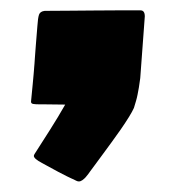

<svg xmlns="http://www.w3.org/2000/svg" viewBox="-20 -187 327 371"><path d="M127 162.1Q121.6 159.2 118.4 158Q115.2 156.7 109.6 153.8Q104 150.9 93 145.3Q82 139.6 61 127.9Q45.4 119.6 45.4 114.3Q45.4 112.8 46.9 110.4Q61 88.4 76.4 64.2Q91.8 40 106 15.1L64.5 14.6H55.7Q48.8 14.6 44.4 13.9Q40 13.2 40 9.8V8.8Q42 -12.2 43.2 -24.2Q44.4 -36.1 44.9 -42.7Q45.4 -49.3 45.7 -52.2Q45.9 -55.2 46.1 -57.6Q46.4 -60.1 46.6 -63.5Q46.9 -66.9 47.4 -75.2Q47.9 -83.5 49.1 -97.9Q50.3 -112.3 52.2 -136.2Q53.2 -152.3 55.4 -158.7Q57.6 -165 66.4 -166Q88.4 -166 112.3 -166.3Q136.2 -166.5 159.9 -166.7Q183.6 -167 206.8 -167Q230 -167 251.5 -167Q259.8 -167 259.8 -155.3L251 -36.1Q249.5 -24.9 248.3 -17.6Q247.1 -10.3 245.8 -4.2Q244.6 2 242.9 7.8Q241.2 13.7 238.8 21.5Q235.8 28.3 229 39.3Q222.2 50.3 213.4 63Q204.6 75.7 195.1 88.6Q185.5 101.6 177.2 113Q168.9 124.5 162.6 132.8Q156.2 141.1 154.3 144Q152.8 146 150.6 149.2Q148.4 152.3 145.5 155.5Q142.6 158.7 139.2 161.1Q135.7 163.6 132.3 163.6Q129.9 163.6 127 162.1Z"/></svg>

Font: Carter One
Style: Regular
Weight: 400
Designer: vernon adams
Foundry: vernon adams
Version: Version 1.000